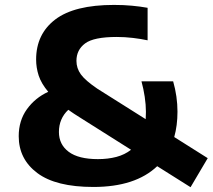

<svg xmlns="http://www.w3.org/2000/svg" viewBox="-20 -770 886 800"><path d="M369 9Q213 9 135.5 -49Q58 -107 58 -202.5Q58 -267.5 92.2 -315Q126.5 -362.5 181 -387.5Q152 -422 141.2 -455Q130.5 -488 130.5 -522Q130.5 -628 210.2 -688.8Q290 -749.5 455 -749.5Q495.5 -749.5 530 -746.2Q564.5 -743 595 -737.5V-602Q567.5 -608 533.8 -612Q500 -616 466.5 -616Q370.5 -616 334.5 -589Q298.5 -562 298.5 -516.5Q298.5 -485.5 317 -460Q335.5 -434.5 385.5 -400.5L587 -273.5Q588 -288 588 -304Q588 -333.5 583 -366.8Q578 -400 569.5 -431H701.5Q719.5 -367.5 719.5 -305Q719.5 -247 706 -199L845.5 -111L774 10L635 -77.5Q544 9 369 9ZM225.5 -220Q225.5 -168 266.2 -137.5Q307 -107 388 -107Q430 -107 465 -116.2Q500 -125.5 526 -146L314.5 -279.5Q287 -296.5 264.5 -312.5Q225.5 -275.5 225.5 -220Z"/></svg>

Font: Encode Sans SmExp
Style: Bold
Weight: 700
Width: 6
Designer: Multiple Designers
Foundry: Impallari Type
Version: Version 3.002; ttfautohint (v1.8.3) -l 8 -r 50 -G 200 -x 14 